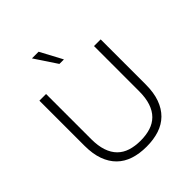

<svg xmlns="http://www.w3.org/2000/svg" viewBox="-240 -1039 1201 1201"><g transform="rotate(-45 360.0 -439.0)"><path d="M360 10Q297 10 247 -6.5Q197 -23 162 -57.5Q127 -92 108 -144.5Q89 -197 89 -269V-668H148V-269Q148 -209 162.5 -166Q177 -123 204.5 -95.5Q232 -68 271.5 -55.5Q311 -43 360 -43Q409 -43 448.5 -55.5Q488 -68 515.5 -95.5Q543 -123 557.5 -166Q572 -209 572 -269V-668H631V-269Q631 -197 612 -144.5Q593 -92 558 -57.5Q523 -23 473 -6.5Q423 10 360 10ZM340 -742 243 -888H302L380 -742Z"/></g></svg>

Font: Celebes Light
Style: Regular
Weight: 300
Designer: Anugrah Pasau
Foundry: Lafontype
Version: Version 1.000; ttfautohint (v1.8.4)